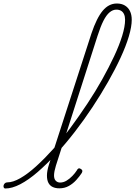

<svg xmlns="http://www.w3.org/2000/svg" viewBox="-177 -1059 772 1096"><path d="M-147 17Q-153 17 -155.5 11.5Q-158 6 -156.5 -0.5Q-155 -7 -149.5 -12.5Q-144 -18 -135 -18Q-103 -18 -61 -42Q-19 -66 28.5 -109Q76 -152 126.5 -208Q177 -264 226 -330.5Q275 -397 321.5 -467Q368 -537 406.5 -606Q445 -675 474.5 -738Q504 -801 520.5 -854.5Q537 -908 537 -946Q537 -955 542.5 -960Q548 -965 556 -965Q564 -965 569.5 -960Q575 -955 575 -946Q575 -907 558.5 -851.5Q542 -796 511.5 -730Q481 -664 440 -592Q399 -520 351 -447.5Q303 -375 250.5 -307Q198 -239 144 -180.5Q90 -122 38 -77Q-14 -32 -61 -7.5Q-108 17 -147 17ZM162 16Q140 16 124 8.5Q108 1 99.5 -15Q91 -31 91 -57Q91 -83 102 -118L345 -868Q375 -957 409.5 -998Q444 -1039 490 -1039Q517 -1039 536 -1027.5Q555 -1016 565 -995.5Q575 -975 575 -946Q575 -937 569.5 -932Q564 -927 556 -927Q548 -927 542.5 -932Q537 -937 537 -946Q537 -965 531 -978Q525 -991 514 -997.5Q503 -1004 487 -1004Q467 -1004 448.5 -988.5Q430 -973 413.5 -940.5Q397 -908 380 -855L142 -113Q132 -80 131.5 -59Q131 -38 141 -27.5Q151 -17 166 -17Q185 -17 202.5 -27.5Q220 -38 236 -54.5Q252 -71 262 -87Q265 -94 270.5 -97Q276 -100 284 -95Q292 -90 293 -85Q294 -80 290 -72Q277 -52 258.5 -31.5Q240 -11 216 2.5Q192 16 162 16Z"/></svg>

Font: Playwrite CO Thin
Style: Regular
Weight: 250
Version: Version 1.002